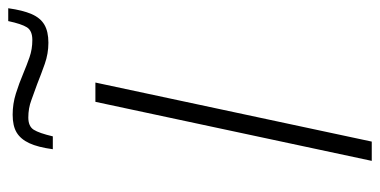

<svg xmlns="http://www.w3.org/2000/svg" viewBox="-254 -692 945 478"><g transform="rotate(-90 219.0 -452.5)"><path d="M58 0 205 -688H253L106 0ZM87 -794Q92 -831 102 -852.5Q112 -874 128.5 -884Q145 -894 173 -894Q200 -894 225.5 -886Q251 -878 277 -867Q296 -859 316 -852Q336 -845 359 -845Q382 -845 390.5 -858.5Q399 -872 406 -905H438Q433 -869 423.5 -847Q414 -825 397 -815Q380 -805 352 -805Q325 -805 299.5 -814Q274 -823 249 -833Q229 -840 209 -847.5Q189 -855 166 -855Q144 -855 135.5 -841.5Q127 -828 119 -794Z"/></g></svg>

Font: Saira Thin ExtraLight
Style: Italic
Weight: 250
Italic angle: -12°
Version: Version 1.101